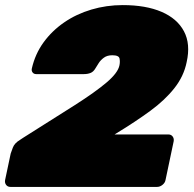

<svg xmlns="http://www.w3.org/2000/svg" viewBox="-28 -734 760 754"><path d="M13 0Q2 0 -4 -8Q-10 -16 -8 -27L14 -131Q16 -137 22.5 -154.5Q29 -172 51 -185L63 -193Q184 -269 265.5 -321Q347 -373 391 -410.5Q435 -448 441 -477Q444 -491 441.5 -504Q439 -517 413 -517Q393 -517 380 -507.5Q367 -498 359.5 -486Q352 -474 347 -466Q339 -452 327.5 -447.5Q316 -443 302 -443H114Q105 -443 100 -449.5Q95 -456 97 -465Q110 -522 143 -567.5Q176 -613 224 -646Q272 -679 331 -696.5Q390 -714 454 -714Q545 -714 606.5 -687.5Q668 -661 694.5 -611Q721 -561 705 -490Q694 -435 657 -388Q620 -341 562 -298.5Q504 -256 430 -211L422 -206H633Q644 -206 650 -198Q656 -190 654 -179L622 -27Q620 -16 610 -8Q600 0 589 0Z"/></svg>

Font: Rubik Light Black
Style: Italic
Weight: 900
Italic angle: -12°
Version: Version 2.104